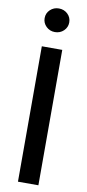

<svg xmlns="http://www.w3.org/2000/svg" viewBox="-103 -978 461 1016"><g transform="rotate(10 127.5 -470.0)"><path d="M182.6 -727.5V0H72.8V-727.5ZM127.4 -813.5Q100.1 -813.5 80.8 -832Q61.5 -850.6 61.5 -877Q61.5 -903.8 80.8 -922.1Q100.1 -940.4 127.4 -940.4Q155.3 -940.4 174.6 -922.1Q193.8 -903.8 193.8 -877Q193.8 -850.6 174.6 -832Q155.3 -813.5 127.4 -813.5Z"/></g></svg>

Font: Inter 24pt Medium
Style: Regular
Weight: 500
Designer: Rasmus Andersson
Foundry: rsms
Version: Version 4.001;git-66647c0bb